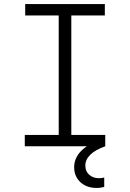

<svg xmlns="http://www.w3.org/2000/svg" viewBox="-20 -720 640 945"><path d="M102 0H498V-56H331V-644H496V-700H104V-644H269V-56H102ZM493 200V154Q485 156 478 156.5Q471 157 466 157Q438 157 419 140Q400 123 400 95Q400 65 425 41Q450 17 498 0L469 -29Q406 -7 375.5 27Q345 61 345 103Q345 148 375.5 176.5Q406 205 456 205Q467 205 476 203.5Q485 202 493 200Z"/></svg>

Font: CommitMonoV142 ExtLt
Style: Regular
Weight: 200
Monospace: yes
Designer: Eigil Nikolajsen
Foundry: Eigil Nikolajsen
Version: Version 1.142